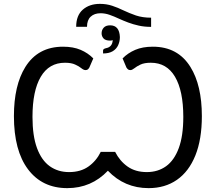

<svg xmlns="http://www.w3.org/2000/svg" viewBox="-20 -965 1116 993"><path d="M748.5 8Q624 8 538 -82Q452.5 8 328 8Q198.5 8 125.2 -89Q52 -186 52 -364.5Q52 -523.5 111 -618.5Q176.5 -723.5 306 -723.5Q359 -723.5 397 -707.2Q435 -691 462.5 -663L442 -615.5Q437.5 -608 433 -605.2Q428.5 -602.5 422 -602.5Q413 -602.5 401 -612Q389 -622 369 -631Q349 -640.5 316 -640.5Q233.5 -640.5 190.8 -567.8Q148 -495 148 -360.5Q148 -262 171.5 -198.8Q195 -135.5 237.5 -105.2Q280 -75 337 -75Q397 -75 437.5 -103.8Q478 -132.5 501 -179.5H575.5Q599.5 -132 640 -103.5Q680.5 -75 739.5 -75Q796.5 -75 838.8 -105.2Q881 -135.5 904.5 -198.8Q928 -262 928 -360.5Q928 -495 885.2 -567.8Q842.5 -640.5 760 -640.5Q726.5 -640.5 706.5 -631Q686.5 -621.5 675 -612Q663 -602.5 654.5 -602.5Q648 -602.5 643.5 -605.2Q639 -608 634 -615.5L614 -663Q641.5 -691 679.5 -707.2Q717.5 -723.5 770.5 -723.5Q900 -723.5 965 -618.5Q1024 -523.5 1024 -364.5Q1024 -244.5 990.5 -161.2Q957 -78 895.2 -35Q833.5 8 748.5 8ZM761.5 -826Q727 -826 697.8 -832.5Q668.5 -839 643.2 -848.5Q618 -858 596 -868Q570.5 -880 547 -888.2Q523.5 -896.5 500 -896.5Q468 -896.5 449 -878.8Q430 -861 430 -826.5H374Q374 -885 408.2 -915Q442.5 -945 497 -945Q531 -945 560.2 -935.2Q589.5 -925.5 618 -911.5Q648.5 -897 683 -885Q717.5 -873.5 761.5 -873.5ZM513 -688.5V-704Q513 -712.5 529 -716Q561 -722 563 -757.5Q557 -755 550 -755Q525.5 -755 515.5 -766.2Q505.5 -777.5 505.5 -792.5Q505.5 -810 516.5 -822Q527.5 -834 549.5 -834Q597.5 -834 600 -773.5Q600 -751 591.2 -731.5Q582.5 -712 563.2 -700.2Q544 -688.5 513 -688.5Z"/></svg>

Font: Verano Sans
Style: Regular
Weight: 400
Designer: Lukasz Dziedzic with Adam Twardoch and Botio Nikoltchev
Foundry: tyPoland Lukasz Dziedzic
Version: Version 3.001;December 28, 2019;FontCreator 12.0.0.2547 64-b